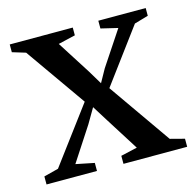

<svg xmlns="http://www.w3.org/2000/svg" viewBox="-83 -607 706 693"><g transform="rotate(-15 270.0 -261.0)"><path d="M63 -44 219 -253 60.5 -478.5 11 -493.5V-522.5H246.5V-493.5L182.5 -478.5L261.5 -354.5L293 -302L320 -350.5L405 -478.5L342 -493.5V-522.5H519V-493.5L467 -478.5L317.5 -277L480.5 -44L534 -30V0H296V-30L357.5 -44L280.5 -166L243 -226L210.5 -170.5L128 -44L197 -30V0H8.5V-30Z"/></g></svg>

Font: Merriweather 96pt
Style: Regular
Weight: 400
Version: Version 2.100